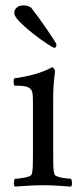

<svg xmlns="http://www.w3.org/2000/svg" viewBox="-20 -688 305 711"><path d="M177 -115Q177 -92 177.5 -73Q178 -54 182 -42Q183 -38 191 -35Q199 -32 209 -30Q219 -28 229 -27Q239 -26 243 -26Q246 -22 246.5 -11.5Q247 -1 243 3Q213 1 190.5 -0.5Q168 -2 139 -2Q110 -2 87.5 -0.5Q65 1 35 3Q31 -1 31.5 -11.5Q32 -22 35 -26Q40 -26 49.5 -27Q59 -28 69.5 -30Q80 -32 88 -35Q96 -38 97 -42Q101 -54 101.5 -73Q102 -92 102 -115V-301Q102 -324 101 -337.5Q100 -351 93 -358.5Q86 -366 72.5 -368.5Q59 -371 33 -371Q31 -373 30.5 -383.5Q30 -394 33 -398Q71 -403 107.5 -413Q144 -423 173 -439Q177 -439 180.5 -433Q184 -427 184 -423Q180 -397 178.5 -373.5Q177 -350 177 -324ZM68 -668Q79 -668 86.5 -664.5Q94 -661 95 -660Q107 -645 123 -623Q139 -601 153.5 -579.5Q168 -558 178.5 -542Q189 -526 189 -524Q189 -519 187.5 -515Q186 -511 181 -511Q177 -511 153.5 -526.5Q130 -542 103 -563Q76 -584 54.5 -605.5Q33 -627 33 -639Q33 -641 33.5 -645.5Q34 -650 37.5 -655Q41 -660 48 -664Q55 -668 68 -668Z"/></svg>

Font: Vermiglione
Style: Regular
Weight: 400
Version: Version 1.000